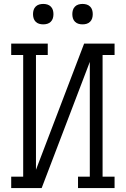

<svg xmlns="http://www.w3.org/2000/svg" viewBox="-20 -957 640 977"><path d="M37 0V-58H98V-677H37V-735H223V-677H163V-93L408 -735H563V-677H502V-58H563V0H377V-58H437V-642L192 0ZM400 -833Q389 -833 379 -836Q369 -839 361.5 -846.5Q354 -854 351 -864Q348 -874 348 -885Q348 -896 351 -906Q354 -916 361.5 -923.5Q369 -931 379 -934Q389 -937 400 -937Q411 -937 421 -934Q431 -931 438.5 -923.5Q446 -916 449 -906Q452 -896 452 -885Q452 -874 449 -864Q446 -854 438.5 -846.5Q431 -839 421 -836Q411 -833 400 -833ZM200 -833Q189 -833 179 -836Q169 -839 161.5 -846.5Q154 -854 151 -864Q148 -874 148 -885Q148 -896 151 -906Q154 -916 161.5 -923.5Q169 -931 179 -934Q189 -937 200 -937Q211 -937 221 -934Q231 -931 238.5 -923.5Q246 -916 249 -906Q252 -896 252 -885Q252 -874 249 -864Q246 -854 238.5 -846.5Q231 -839 221 -836Q211 -833 200 -833Z"/></svg>

Font: Iosevka Curly Slab LtEx
Style: Regular
Weight: 300
Width: 7
Monospace: yes
Designer: Belleve Invis
Foundry: Belleve Invis
Version: Version 11.1.0; ttfautohint (v1.8.3)